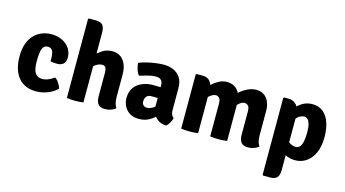

<svg xmlns="http://www.w3.org/2000/svg" viewBox="-99 -1117 3074 1713"><g transform="rotate(15 1438.5 -260.0)"><path d="M309.5 -277.5Q309.5 -316.5 305.8 -343.2Q302 -370 289.5 -384Q277 -398 251 -398Q216 -398 202.8 -362.5Q189.5 -327 189.5 -248.5Q189.5 -169 211.5 -138Q233.5 -107 276 -107Q305.5 -107 334 -119.5Q362.5 -132 386 -149Q405 -138 422.5 -111.5Q440 -85 445 -62Q411.5 -27 358.8 -6.2Q306 14.5 250.5 14.5Q196.5 14.5 155.2 -4Q114 -22.5 86.2 -57Q58.5 -91.5 44.2 -140Q30 -188.5 30 -248.5Q30 -321 49.2 -371.8Q68.5 -422.5 101 -453.8Q133.5 -485 173.2 -499.5Q213 -514 254 -514Q296 -514 331.8 -502Q367.5 -490 393.8 -468Q420 -446 434.5 -415.5Q449 -385 449 -348Q449 -308.5 427.2 -290.2Q405.5 -272 372.5 -272Q335.5 -272 309.5 -277.5Z M687 0Q670.5 3 650.5 4.2Q630.5 5.5 609.5 5.5Q591 5.5 571.5 4.2Q552 3 534 0V-729L541 -736H602Q648 -736 667.5 -715Q687 -694 687 -642ZM960.5 -125Q960.5 -96 966 -70.2Q971.5 -44.5 985 -25.5Q968 -11.5 942.5 -1.8Q917 8 887.5 8Q840.5 8 822.2 -17Q804 -42 804 -88.5V-301.5Q804 -335.5 795 -351.8Q786 -368 761 -368Q745.5 -368 725.2 -359.5Q705 -351 684.8 -332.2Q664.5 -313.5 649.5 -282V-418.5Q684.5 -453 725.8 -480.5Q767 -508 820.5 -508Q866 -508 897.2 -485.2Q928.5 -462.5 944.5 -422.5Q960.5 -382.5 960.5 -330Z M1047.5 -136.5Q1047.5 -197 1075.5 -235.2Q1103.5 -273.5 1148.8 -292Q1194 -310.5 1245.5 -310.5Q1268 -310.5 1302.2 -309.5Q1336.5 -308.5 1364 -303V-204Q1342.5 -209 1312.2 -209.8Q1282 -210.5 1262 -210.5Q1228.5 -210.5 1214 -192.8Q1199.5 -175 1199.5 -147Q1199.5 -127 1211.8 -113.8Q1224 -100.5 1245.5 -100.5Q1275.5 -100.5 1306.5 -122Q1337.5 -143.5 1359 -181L1381 -82Q1361.5 -59 1336.5 -36.8Q1311.5 -14.5 1278 0Q1244.5 14.5 1199.5 14.5Q1148 14.5 1114.2 -8.2Q1080.5 -31 1064 -65.8Q1047.5 -100.5 1047.5 -136.5ZM1501 -72.5Q1497 -51.5 1482.5 -27.5Q1468 -3.5 1453.5 8Q1409.5 7 1380.8 -12Q1352 -31 1336.8 -58.8Q1321.5 -86.5 1317 -113V-327Q1317 -358 1301.2 -374.2Q1285.5 -390.5 1251.5 -390.5Q1219.5 -390.5 1181.5 -380.2Q1143.5 -370 1104 -358.5Q1087.5 -377.5 1078.2 -407.8Q1069 -438 1066.5 -467Q1100.5 -481 1141.5 -490.8Q1182.5 -500.5 1223 -505.8Q1263.5 -511 1295.5 -511Q1339.5 -511 1380 -494.8Q1420.5 -478.5 1446.8 -441.2Q1473 -404 1473 -340.5V-137Q1473 -115.5 1480 -99Q1487 -82.5 1501 -72.5Z M1655 -506Q1700 -506 1723.2 -475.2Q1746.5 -444.5 1746.5 -392.5V0Q1730 3 1709.2 4.2Q1688.5 5.5 1668.5 5.5Q1649 5.5 1628.2 4.2Q1607.5 3 1590 0V-499L1597 -506ZM1858 -301Q1858 -341 1843.5 -354.5Q1829 -368 1813 -368Q1791.5 -367.5 1767.5 -351Q1743.5 -334.5 1724 -310.8Q1704.5 -287 1696 -263.5V-398.5Q1719.5 -425 1748 -450.2Q1776.5 -475.5 1809 -491.8Q1841.5 -508 1877.5 -508Q1921 -508 1951.8 -487.8Q1982.5 -467.5 1998.5 -432Q2014.5 -396.5 2014.5 -350.5V0Q1998 3 1977.2 4.2Q1956.5 5.5 1936.5 5.5Q1917 5.5 1896.2 4.2Q1875.5 3 1858 0ZM2125 -302Q2125 -342 2109.8 -355Q2094.5 -368 2078.5 -368Q2059 -368 2036 -351.2Q2013 -334.5 1992.5 -309.2Q1972 -284 1960 -258V-402.5Q1982.5 -429.5 2013 -453.8Q2043.5 -478 2078.5 -493Q2113.5 -508 2148.5 -508Q2192.5 -508 2222 -487.2Q2251.5 -466.5 2266.5 -430.5Q2281.5 -394.5 2281.5 -348.5V-125Q2281.5 -96 2287 -70.2Q2292.5 -44.5 2306.5 -25.5Q2289.5 -11.5 2264 -1.8Q2238.5 8 2209 8Q2162 8 2143.5 -17Q2125 -42 2125 -88.5Z M2447 -506Q2494.5 -506 2523.2 -470.8Q2552 -435.5 2552 -374V122Q2552 174 2532.2 195Q2512.5 216 2466.5 216H2405.5L2398.5 209V-499L2405.5 -506ZM2845 -255.5Q2845 -169.5 2817.8 -110.2Q2790.5 -51 2745 -20.5Q2699.5 10 2644.5 10Q2592.5 10 2552.2 -11.8Q2512 -33.5 2479 -53.5L2504 -164.5Q2533.5 -140.5 2563.2 -123.5Q2593 -106.5 2617.5 -106.5Q2641.5 -106.5 2656.5 -124.8Q2671.5 -143 2678.2 -176.8Q2685 -210.5 2685 -256.5Q2685 -303 2677.2 -332.2Q2669.5 -361.5 2655.8 -375Q2642 -388.5 2624.5 -388.5Q2609 -388.5 2587.8 -379Q2566.5 -369.5 2546.2 -342.2Q2526 -315 2512.5 -262L2477.5 -350.5Q2482.5 -391 2508.5 -428.5Q2534.5 -466 2575.2 -490Q2616 -514 2665 -514Q2726 -514 2766 -481Q2806 -448 2825.5 -389.8Q2845 -331.5 2845 -255.5Z"/></g></svg>

Font: Signika Light
Style: Bold
Weight: 700
Version: Version 2.003;gftools[0.9.32]